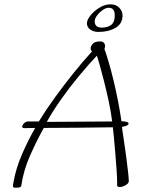

<svg xmlns="http://www.w3.org/2000/svg" viewBox="-20 -863 659 890"><path d="M59 7H49Q40 7 40 0Q40 -2 40.5 -6Q41 -10 42 -16Q54 -84 82.5 -149Q111 -214 143 -270Q130 -270 120 -269.5Q110 -269 93 -269Q83 -269 83 -276Q83 -283 91.5 -291.5Q100 -300 110 -300H160Q193 -354 234 -410.5Q275 -467 319 -522Q363 -577 406 -624Q400 -632 400 -640Q400 -648 409.5 -659.5Q419 -671 444 -671Q456 -671 461.5 -664.5Q467 -658 467 -650Q467 -644 464 -636Q472 -615 483.5 -576Q495 -537 506.5 -489.5Q518 -442 527.5 -392.5Q537 -343 543 -301Q576 -300 576 -290Q576 -280 546 -275Q545 -275 548 -254Q551 -233 556 -200.5Q561 -168 565.5 -132.5Q570 -97 573.5 -67.5Q577 -38 577 -23Q577 -13 562 -4.5Q547 4 535 4Q523 4 523 -4V-16Q523 -37 520.5 -74.5Q518 -112 514.5 -153Q511 -194 508 -227Q505 -260 503 -273Q427 -272 343.5 -271Q260 -270 183 -270Q149 -209 119 -141Q89 -73 79 -4Q78 3 72 5Q66 7 59 7ZM197 -298 500 -300Q494 -347 483.5 -395.5Q473 -444 462 -487.5Q451 -531 442 -562.5Q433 -594 429 -605Q391 -565 347 -512Q303 -459 263.5 -403Q224 -347 197 -298ZM436 -715Q414 -715 398.5 -726Q383 -737 383 -755Q383 -771 399.5 -791.5Q416 -812 441 -827.5Q466 -843 492 -843Q518 -843 533 -827Q548 -811 548 -791Q548 -753 515.5 -734Q483 -715 436 -715ZM451 -735Q480 -735 496 -748Q512 -761 512 -791Q512 -827 484 -827Q471 -827 456 -816.5Q441 -806 430 -791.5Q419 -777 419 -765Q419 -735 451 -735Z"/></svg>

Font: Bilbo
Style: Regular
Weight: 400
Designer: Robert E. Leuschke
Foundry: Robert E. Leuschke
Version: Version 1.100